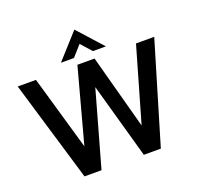

<svg xmlns="http://www.w3.org/2000/svg" viewBox="-153 -1083 1281 1247"><g transform="rotate(-20 487.0 -459.0)"><path d="M750.5 0H633L487 -521L340.5 0H223L15 -697H141L289 -184L427.5 -697H546L684.5 -184L832.5 -697H958.5ZM642.5 -746H553L487 -819.5L421.5 -746H331.5L487 -918.5Z"/></g></svg>

Font: Acari Sans Neue
Style: Bold
Weight: 700
Designer: Alfredo Marco Pradil (font), Cristiano Sobral (main changes)
Foundry: Hanken Design Co. (font), Cristiano Sobral (main changes)
Version: Version 2.459;March 19, 2022;FontCreator 14.0.0.2808 64-bit;